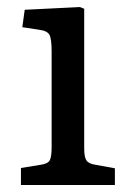

<svg xmlns="http://www.w3.org/2000/svg" viewBox="-20 -530 373 550"><path d="M40 0V-48.8L97.2 -58.1Q117.2 -61 122.6 -71Q127.9 -81.1 127.9 -108.9V-381.8Q127.9 -418.9 121.6 -430.4Q115.2 -441.9 91.8 -444.8L43.9 -452.1L50.8 -502L209 -509.8L221.2 -504.9V-105Q221.2 -80.1 227.5 -70.6Q233.9 -61 252.9 -58.1L309.1 -47.9V0Z"/></svg>

Font: Literata
Style: Regular
Weight: 400
Designer: Latin by Veronika Burian and Jose Scaglione. Greek by Irene Vlachou. Cyrillic by Vera Evstafieva.
Foundry: TypeTogether
Version: Version 3.002